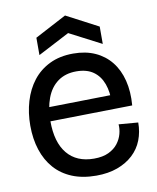

<svg xmlns="http://www.w3.org/2000/svg" viewBox="-81 -763 684 839"><g transform="rotate(-10 261.0 -343.5)"><path d="M279 13Q218 13 172 -6Q126 -25 95 -60Q64 -95 48 -144Q32 -193 32 -252Q32 -309 47 -359.5Q62 -410 91.5 -448Q121 -486 166 -508Q211 -530 271 -530Q326 -530 368 -511Q410 -492 438 -457Q466 -422 478.5 -372.5Q491 -323 486 -262L88 -255V-317L419 -323L400 -287Q402 -336 388.5 -373Q375 -410 346 -430.5Q317 -451 271 -451Q222 -451 188.5 -426.5Q155 -402 138.5 -357.5Q122 -313 122 -256Q122 -162 163.5 -112Q205 -62 282 -62Q321 -62 347 -74.5Q373 -87 388 -106.5Q403 -126 409 -148.5Q415 -171 413 -191L499 -184Q499 -142 485 -106Q471 -70 442.5 -43.5Q414 -17 373 -2Q332 13 279 13ZM125 -549V-626L265 -700L406 -626V-549L265 -622Z"/></g></svg>

Font: Bricolage Grotesque 96pt
Style: Regular
Weight: 400
Version: Version 1.001;gftools[0.9.33.dev8+g029e19f]